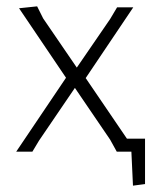

<svg xmlns="http://www.w3.org/2000/svg" viewBox="-20 -478 499 605"><path d="M348 0 327 -38 216 -201 103 -35 82 0H31L188 -233L40 -452L97 -458L116 -420L222 -265L327 -418L349 -455H400L250 -232L380 -41H437V102L399 107L394 0Z"/></svg>

Font: Alegreya Sans SC Light
Style: Regular
Weight: 300
Designer: Juan Pablo del Peral
Foundry: Huerta Tipografica
Version: Version 2.007